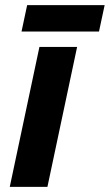

<svg xmlns="http://www.w3.org/2000/svg" viewBox="-20 -729 428 749"><path d="M18.1 0 133.8 -545.9H280.8L165 0ZM64 -606 85.9 -709H388.2L366.2 -606Z"/></svg>

Font: Open Sans
Style: Bold Italic
Weight: 700
Italic angle: -12°
Designer: Monotype Design Team
Foundry: Monotype Imaging Inc.
Version: Version 3.003; ttfautohint (v1.8.4)